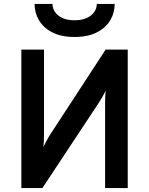

<svg xmlns="http://www.w3.org/2000/svg" viewBox="-20 -951 754 971"><path d="M88 0V-700H202.5V-267.5Q202.5 -257 201.8 -239.2Q201 -221.5 199.5 -208Q205.5 -221 214.5 -237.2Q223.5 -253.5 229 -263L514 -700H626V0H511.5V-427Q511.5 -446 512.2 -462.2Q513 -478.5 514.5 -492Q508.5 -479.5 497.8 -461Q487 -442.5 480.5 -432.5L194.5 0ZM357 -764Q290 -764 245 -787Q200 -810 177.5 -848Q155 -886 155 -931H245.5Q245.5 -908.5 258.5 -889.8Q271.5 -871 296.2 -859.8Q321 -848.5 357 -848.5Q393 -848.5 418 -859.8Q443 -871 456.2 -889.8Q469.5 -908.5 469.5 -931H560Q560 -886 537.2 -848Q514.5 -810 469.2 -787Q424 -764 357 -764Z"/></svg>

Font: Overpass SemiBold
Style: Regular
Weight: 600
Designer: Delve Withrington, Dave Bailey, Thomas Jockin
Foundry: Delve Fonts LLC
Version: Version 4.000